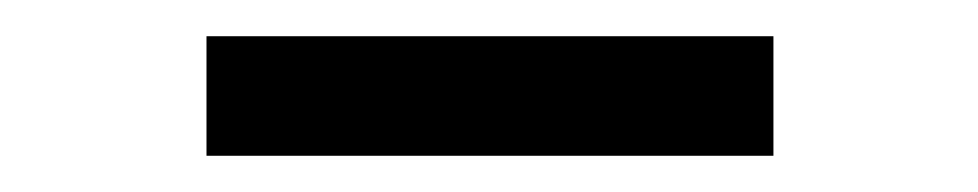

<svg xmlns="http://www.w3.org/2000/svg" viewBox="-20 -710 540 106"><path d="M94 -624V-690H407V-624Z"/></svg>

Font: Nunito Sans 10pt Medium
Style: Regular
Weight: 500
Designer: Vernon Adams
Foundry: Vernon Adams
Version: Version 3.101;gftools[0.9.27]